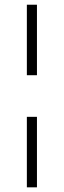

<svg xmlns="http://www.w3.org/2000/svg" viewBox="-20 -802 273 822"><path d="M95 -480V-781.8H138.2V-480ZM95 0V-301.8H138.2V0Z"/></svg>

Font: Spartan Light
Style: Regular
Weight: 300
Designer: Matt Bailey, Mirko Velimirovic
Foundry: Matt Bailey
Version: Version 1.005